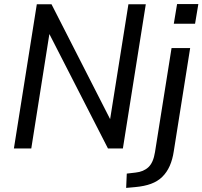

<svg xmlns="http://www.w3.org/2000/svg" viewBox="-20 -726 990 939"><path d="M48 0 160 -705H232L530 -121H515L608 -705H693L581 0H508L210 -582H225L133 0ZM830 -610 846 -706H950L934 -610ZM597 193 600 123 643 118Q682 114 706 91.5Q730 69 738 18L819 -491H910L830 13Q824 54 810 85.5Q796 117 773.5 139Q751 161 718.5 173Q686 185 641 189Z"/></svg>

Font: Nunito Sans 10pt SemiCondensed Medium
Style: Italic
Weight: 500
Width: 4
Italic angle: -9°
Designer: Vernon Adams
Foundry: Vernon Adams
Version: Version 3.101;gftools[0.9.27]